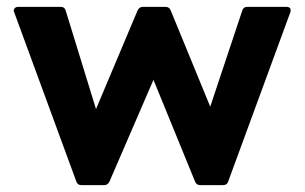

<svg xmlns="http://www.w3.org/2000/svg" viewBox="-20 -538 885 558"><path d="M217 0Q205 0 202 -10L21 -503Q20 -505 20 -508Q20 -512 23.5 -515Q27 -518 32 -518H157Q168 -518 171 -507L259 -221L380 -508Q385 -518 395 -518H461Q472 -518 476 -508L591 -228L684 -507Q687 -518 699 -518H813Q820 -518 823 -514Q826 -510 824 -503L643 -10Q640 0 628 0H562Q551 0 547 -10L426 -306L298 -10Q293 0 283 0Z"/></svg>

Font: LINE Seed Sans TH App
Style: Bold
Weight: 700
Designer: Dalton Maag Ltd | Thai characters by Cadson Demak Co.,Ltd.
Foundry: Dalton Maag Ltd
Version: Version 1.003